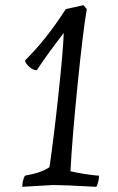

<svg xmlns="http://www.w3.org/2000/svg" viewBox="-20 -714 454 741"><path d="M362 -36Q362 -13 352 7Q223 0 186 0L66 7Q66 -16 76 -36Q140 -47 171 -69Q188 -185 206 -353.5Q224 -522 226 -587Q157 -497 122 -443Q109 -443 95.5 -454Q82 -465 77 -477V-481Q158 -561 234 -679L302 -694L315 -679Q300 -592 279 -383Q258 -174 252 -53Q307 -41 350 -37Z"/></svg>

Font: Kotta One
Style: Regular
Weight: 400
Designer: Ania Kruk
Foundry: Ania Kruk
Version: Version 1.001